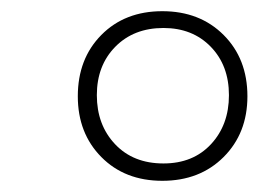

<svg xmlns="http://www.w3.org/2000/svg" viewBox="-20 -744 462 343"><path d="M270 -421Q203 -421 161 -463.5Q119 -506 119 -572Q119 -639 161 -681.5Q203 -724 270 -724Q337 -724 379.5 -681.5Q422 -639 422 -572Q422 -506 379.5 -463.5Q337 -421 270 -421ZM272 -452Q325 -452 357 -486.5Q389 -521 389 -574Q389 -627 356.5 -660.5Q324 -694 272 -694Q219 -694 186 -660.5Q153 -627 153 -574Q153 -521 185.5 -486.5Q218 -452 272 -452Z"/></svg>

Font: Noto Serif ExtraLight
Style: Italic
Weight: 200
Italic angle: -12°
Designer: Monotype Design Team
Foundry: Monotype Imaging Inc.
Version: Version 2.014; ttfautohint (v1.8.4.7-5d5b)